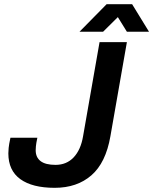

<svg xmlns="http://www.w3.org/2000/svg" viewBox="-20 -888 734 920"><path d="M242 12Q135 12 77.5 -29.5Q20 -71 20 -153Q20 -163 21.5 -179.5Q23 -196 30 -228H159Q153 -200 152 -186.5Q151 -173 151 -168Q151 -134 174.5 -116Q198 -98 246 -98Q299 -98 333 -134Q367 -170 378 -235L457 -686H588L509 -235Q487 -108 418 -48Q349 12 242 12ZM361 -736 491 -868H613L694 -736H588L523 -841L579 -840L474 -736Z"/></svg>

Font: Archivo Variable SemiBold
Style: Italic
Weight: 600
Italic angle: -10°
Designer: Hector Gatti
Foundry: Omnibus-Type
Version: Version 2.001